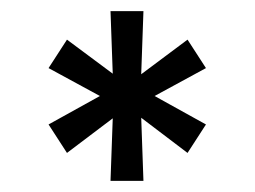

<svg xmlns="http://www.w3.org/2000/svg" viewBox="-20 -720 456 344"><path d="M182 -508 100 -446 67 -497 159 -548 67 -598 100 -649 182 -588 178 -700H237L233 -587L316 -649L349 -598L257 -548L349 -497L316 -446L233 -509L237 -396H178Z"/></svg>

Font: NT Somic
Style: Regular
Weight: 400
Designer: Ravid Balaliev — lead type designer, mastering
Michael Voronin — secret advisor, marketing
Ivan Kovalenko — best boy
Foundry: NT Type
Version: Version 0.7